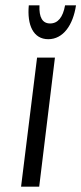

<svg xmlns="http://www.w3.org/2000/svg" viewBox="-20 -700 305 720"><path d="M127 0 186 -484H119L59 0ZM265 -680H224C216 -635 197 -612 168 -612C139 -612 126 -635 128 -680H88C81 -606 105 -553 161 -553C217 -553 254 -606 265 -680Z"/></svg>

Font: Gamestation Condensed
Style: Italic
Weight: 400
Width: 3
Designer: Jonas Hecksher
Foundry: Jonas Hecksher, Playtypeª, e-types AS
Version: Version 1.003